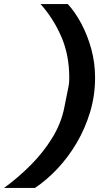

<svg xmlns="http://www.w3.org/2000/svg" viewBox="-148 -780 521 937"><path d="M316 -401Q316 -314 292 -234Q268 -154 227 -84Q186 -14 133.5 42Q81 98 23 137H-128Q-58 86 3 24.5Q64 -37 107.5 -108Q151 -179 166 -256L186 -356Q189 -371 189.5 -381.5Q190 -392 190 -401Q190 -512 151 -601.5Q112 -691 50 -760H183Q219 -721 249 -664.5Q279 -608 297.5 -541Q316 -474 316 -401Z"/></svg>

Font: IBM Plex Sans Var
Style: Italic
Weight: 400
Italic angle: -11.31°
Designer: Mike Abbink, Paul van der Laan, Pieter van Rosmalen
Foundry: Bold Monday
Version: Version 1.001